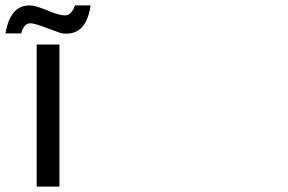

<svg xmlns="http://www.w3.org/2000/svg" viewBox="-41 -688 1061 708"><path d="M235.4 -668H293Q278.3 -564 204.1 -564H196.3Q187 -564.9 176.3 -568.4L119.1 -589.4Q84 -602.1 70.3 -602.1Q47.4 -602.1 37.1 -564.9H-21Q-4.9 -658.2 54.2 -667L64.9 -668L81.1 -667Q94.2 -665 135.3 -649.4L147 -644Q180.2 -631.3 198.2 -631.3Q223.1 -631.3 235.4 -668ZM178.2 -523.9V0H94.2V-523.9Z"/></svg>

Font: SolaimanLipiNormal
Style: Normal
Weight: 400
Designer: Solaiman Karim
Version: Version 1.6.1 ; ttfautohint (v1.5.65-e2d9)